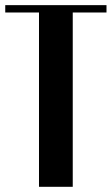

<svg xmlns="http://www.w3.org/2000/svg" viewBox="-30 -719 430 739"><path d="M379.9 -699.2V-670.9H250V0H120.1V-670.9H-9.8V-699.2Z"/></svg>

Font: Moniqa Black Heading
Style: Regular
Weight: 900
Designer: Rajesh Rajput
Foundry: Rajesh Rajput
Version: Version 1.000